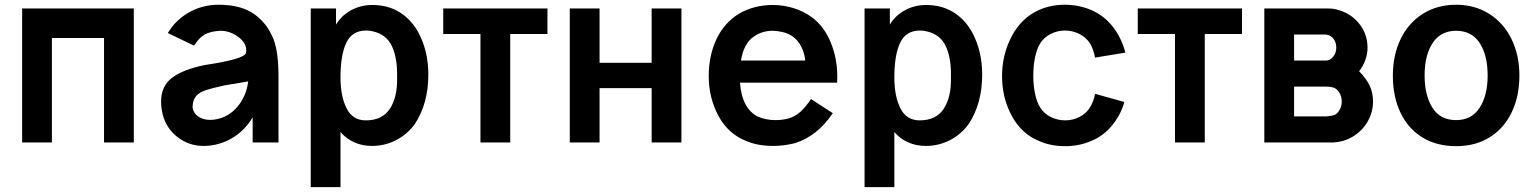

<svg xmlns="http://www.w3.org/2000/svg" viewBox="-20 -598 6440 806"><path d="M541.7 -562.5V0H416.7V-438.5H197.9V0H72.9V-562.5Z M1100 -486.5Q1129.2 -443.8 1139.1 -395.8Q1149 -347.9 1149 -281.2V0H1040.6V-105.2Q1006.2 -47.9 951.6 -16.7Q896.9 14.6 834.4 14.6Q774 14.6 726.6 -21.4Q679.2 -57.3 663.5 -115.6Q656.2 -144.8 656.2 -170.8Q656.2 -236.5 702.1 -271.4Q747.9 -306.2 839.6 -325Q1007.3 -350 1012.5 -376Q1013.5 -380.2 1013.5 -387.5Q1013.5 -418.8 979.2 -443.8Q944.8 -468.8 905.2 -468.8Q862.5 -466.7 838.5 -452.6Q814.6 -438.5 794.8 -406.3L684.4 -459.4L702.1 -485.4Q738.5 -530.2 789.1 -554.2Q839.6 -578.1 897.9 -578.1Q966.7 -578.1 1015.1 -556.8Q1063.5 -535.4 1100 -486.5ZM1021.9 -256.2 922.9 -239.6Q869.8 -228.1 843.2 -219.3Q816.7 -210.4 802.6 -193.8Q788.5 -177.1 788.5 -145.8Q792.7 -121.9 813 -108.3Q833.3 -94.8 861.5 -94.8Q877.1 -94.8 885.4 -96.9Q940.6 -106.3 977.6 -151Q1014.6 -195.8 1021.9 -256.2Z M1778.1 -285.4Q1778.1 -163.5 1721.9 -78.1Q1690.6 -34.4 1643.2 -9.9Q1595.8 14.6 1541.7 14.6Q1501 14.6 1467.2 -0.5Q1433.3 -15.6 1409.4 -43.8V187.5H1284.4V-562.5H1390.6V-494.8Q1413.5 -533.3 1454.2 -555.2Q1494.8 -577.1 1542.7 -577.1Q1607.3 -577.1 1656.3 -547.4Q1705.2 -517.7 1736.5 -461.5Q1778.1 -383.3 1778.1 -285.4ZM1646.9 -272.9Q1649 -353.1 1625.5 -403.6Q1602.1 -454.2 1543.8 -466.7Q1530.2 -469.8 1516.7 -469.8Q1458.3 -469.8 1433.9 -418.8Q1409.4 -367.7 1409.4 -272.9Q1409.4 -193.8 1434.9 -143.2Q1460.4 -92.7 1515.6 -92.7Q1585.4 -92.7 1617.2 -142.2Q1649 -191.7 1646.9 -272.9Z M2278.1 -562.5V-455.2H2121.9V0H1996.9V-455.2H1840.6V-562.5Z M2715.6 -562.5H2840.6V0H2715.6V-228.1H2496.9V0H2371.9V-562.5H2496.9V-334.4H2715.6Z M3287.5 -100Q3262.5 -93.8 3235.4 -93.8Q3193.8 -93.8 3159.4 -109.4Q3093.8 -144.8 3086.5 -251H3493.8Q3494.8 -259.4 3494.8 -277.1Q3494.8 -353.1 3467.2 -420.3Q3439.6 -487.5 3387.5 -526Q3353.1 -551 3310.9 -564.1Q3268.8 -577.1 3224 -577.1Q3145.8 -577.1 3082.3 -540.6Q3018.8 -501 2987 -432.3Q2955.2 -363.5 2955.2 -279.2Q2955.2 -186.5 2996.4 -110.9Q3037.5 -35.4 3112.5 -6.2Q3160.4 14.6 3226 14.6Q3270.8 14.6 3316.7 3.1Q3410.4 -26 3476 -122.9L3384.4 -182.3Q3362.5 -149 3340.1 -128.6Q3317.7 -108.3 3287.5 -100ZM3224 -468.8Q3241.7 -468.8 3264.6 -463.5Q3306.3 -454.2 3330.7 -422.4Q3355.2 -390.6 3360.4 -343.8H3090.6Q3102.1 -415.6 3143.8 -443.8Q3178.1 -468.8 3224 -468.8Z M4103.1 -285.4Q4103.1 -163.5 4046.9 -78.1Q4015.6 -34.4 3968.2 -9.9Q3920.8 14.6 3866.7 14.6Q3826 14.6 3792.2 -0.5Q3758.3 -15.6 3734.4 -43.8V187.5H3609.4V-562.5H3715.6V-494.8Q3738.5 -533.3 3779.2 -555.2Q3819.8 -577.1 3867.7 -577.1Q3932.3 -577.1 3981.2 -547.4Q4030.2 -517.7 4061.5 -461.5Q4103.1 -383.3 4103.1 -285.4ZM3971.9 -272.9Q3974 -353.1 3950.5 -403.6Q3927.1 -454.2 3868.8 -466.7Q3855.2 -469.8 3841.7 -469.8Q3783.3 -469.8 3758.9 -418.8Q3734.4 -367.7 3734.4 -272.9Q3734.4 -193.8 3759.9 -143.2Q3785.4 -92.7 3840.6 -92.7Q3910.4 -92.7 3942.2 -142.2Q3974 -191.7 3971.9 -272.9Z M4556.2 -147.9Q4540.6 -121.9 4512 -107.3Q4483.3 -92.7 4452.1 -92.7Q4419.8 -92.7 4391.1 -106.8Q4362.5 -120.8 4345.8 -147.9Q4332.3 -169.8 4325 -205.2Q4317.7 -240.6 4317.7 -280.2Q4317.7 -320.8 4325 -356.8Q4332.3 -392.7 4345.8 -414.6Q4361.5 -440.6 4390.1 -455.2Q4418.8 -469.8 4450 -469.8Q4482.3 -469.8 4510.9 -455.7Q4539.6 -441.7 4556.2 -414.6Q4569.8 -392.7 4577.1 -356.2L4704.2 -377.1Q4688.5 -437.5 4652.1 -484.9Q4615.6 -532.3 4560.4 -556.2Q4508.3 -578.1 4450 -578.1Q4391.7 -578.1 4341.7 -556.2Q4267.7 -522.9 4227.1 -445.8Q4186.5 -368.8 4186.5 -278.1Q4186.5 -187.5 4227.1 -112Q4267.7 -36.5 4341.7 -6.2Q4390.6 15.6 4451 15.6Q4510.4 15.6 4560.4 -6.2Q4610.4 -26 4647.4 -70.3Q4684.4 -114.6 4700 -169.8L4577.1 -204.2Q4570.8 -171.9 4556.2 -147.9Z M5193.8 -562.5V-455.2H5037.5V0H4912.5V-455.2H4756.2V-562.5Z M5576 0H5287.5V-562.5H5545.8Q5564.6 -562.5 5574 -561.5Q5639.6 -551 5680.2 -505.2Q5720.8 -459.4 5720.8 -397.9Q5720.8 -371.9 5711.5 -345.8Q5702.1 -319.8 5685.4 -299Q5714.6 -269.8 5729.2 -239.6Q5743.8 -209.4 5743.8 -171.9Q5743.8 -127.1 5721.4 -88Q5699 -49 5660.4 -25.5Q5621.9 -2.1 5576 0ZM5412.5 -343.8H5545.8Q5563.5 -343.8 5576.6 -359.9Q5589.6 -376 5589.6 -397.9Q5589.6 -418.8 5579.7 -432.8Q5569.8 -446.9 5555.2 -451L5545.8 -453.1H5412.5ZM5612.5 -171.9Q5612.5 -193.8 5602.1 -209.4Q5592.7 -225 5579.2 -229.7Q5565.6 -234.4 5545.8 -234.4H5412.5V-109.4H5549Q5574 -111.5 5583.9 -116.1Q5593.8 -120.8 5602.1 -134.4Q5612.5 -151 5612.5 -171.9Z M6092.7 -578.1Q6013.5 -578.1 5953.1 -540.1Q5892.7 -502.1 5859.9 -434.4Q5827.1 -366.7 5827.1 -281.2Q5827.1 -191.7 5859.4 -124.5Q5891.7 -57.3 5951.6 -20.8Q6011.5 15.6 6092.7 15.6Q6174 15.6 6233.9 -21.9Q6293.8 -59.4 6326 -126.6Q6358.3 -193.8 6358.3 -281.2Q6358.3 -366.7 6325 -434.4Q6291.7 -502.1 6231.2 -540.1Q6170.8 -578.1 6092.7 -578.1ZM6092.7 -468.8Q6158.3 -468.8 6191.7 -417.2Q6225 -365.6 6225 -281.2Q6225 -196.9 6191.1 -145.3Q6157.3 -93.8 6092.7 -93.8Q6026 -93.8 5993.2 -145.8Q5960.4 -197.9 5960.4 -281.2Q5960.4 -366.7 5994.3 -417.7Q6028.1 -468.8 6092.7 -468.8Z"/></svg>

Font: Vladivostok Bold
Style: Regular
Weight: 700
Width: 4
Designer: Michael Sharanda
Foundry: Michael Sharanda
Version: Version 1.005